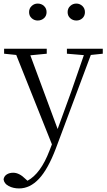

<svg xmlns="http://www.w3.org/2000/svg" viewBox="-31 -785 597 1076"><path d="M132 -717Q132 -738 146.5 -751.5Q161 -765 180 -765Q201 -765 215.5 -751.5Q230 -738 230 -717Q230 -696 215.5 -683Q201 -670 180 -670Q161 -670 146.5 -683Q132 -696 132 -717ZM348 -717Q348 -738 362.5 -751.5Q377 -765 397 -765Q416 -765 430.5 -751.5Q445 -738 445 -717Q445 -696 431 -683Q417 -670 397 -670Q377 -670 362.5 -683Q348 -696 348 -717ZM545 -512V-484L478 -477L282 47Q238 163 187.5 217Q137 271 76 271Q43 271 17.5 257.5Q-8 244 -11 220Q-8 202 7 192.5Q22 183 43 183Q77 183 112 218L123 228Q197 188 246 60L260 24L60 -477L-8 -484V-512H231V-484L139 -475L292 -62L368 -271L439 -476L344 -484V-512Z"/></svg>

Font: GL-CurulMinamoto Light
Style: Regular
Weight: 300
Designer: Eunice (kana); Ryoko NISHIZUKA 西塚涼子 (ideographs); Frank Grießhammer (Latin, Greek & Cyrillic); Wenlong ZHANG
Foundry: Gutenberg Labo; Adobe
Version: Version 1.002